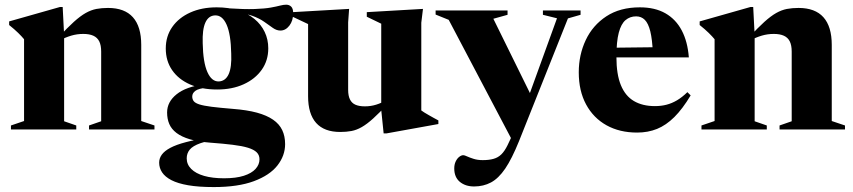

<svg xmlns="http://www.w3.org/2000/svg" viewBox="-20 -538 3545 798"><path d="M246.5 -392.5V-34L297 -16.5V0H25.5V-16.5L80 -35V-375Q71 -386 55.8 -401Q40.5 -416 18 -434V-449L229.5 -509H240.5ZM350 -16.5 400.5 -34V-323.5Q400.5 -350 392.5 -366Q384.5 -382 368 -389.5Q351.5 -397 326 -397Q300 -397 275.8 -389.8Q251.5 -382.5 229 -370.5L222.5 -382Q259.5 -422.5 286.8 -447Q314 -471.5 336.2 -484Q358.5 -496.5 380.5 -500.8Q402.5 -505 429 -505Q498 -505 532.5 -466.2Q567 -427.5 567 -351.5V-35L622 -16.5V0H350Z M868.5 239.5Q805.5 239.5 762.2 232Q719 224.5 692.5 210.8Q666 197 653.8 178.5Q641.5 160 641.5 138Q641.5 120 652.5 104.8Q663.5 89.5 687.8 76.5Q712 63.5 752.8 52.8Q793.5 42 853.5 32.5H902V39Q845 46 813 57.2Q781 68.5 768.5 84Q756 99.5 756 120Q756 145.5 774.8 164.2Q793.5 183 828.2 193Q863 203 911 203Q961 203 993.5 192.5Q1026 182 1042.2 164Q1058.5 146 1058.5 124Q1058.5 106.5 1046.8 95Q1035 83.5 1010.5 76Q986 68.5 947.2 63.8Q908.5 59 854.5 55Q803.5 51 769 40.8Q734.5 30.5 713.5 14.5Q692.5 -1.5 683.5 -22.8Q674.5 -44 674.5 -70.5Q674.5 -114.5 714 -146.2Q753.5 -178 829.5 -187.5L838.5 -173Q806 -170.5 792.5 -160.8Q779 -151 779 -137Q779 -125.5 785.2 -117.5Q791.5 -109.5 808.8 -104Q826 -98.5 859.5 -94.2Q893 -90 947.5 -85.5Q1006.5 -81 1047.8 -69.8Q1089 -58.5 1115 -40.5Q1141 -22.5 1153 2.8Q1165 28 1165 61Q1165 109 1133 149.8Q1101 190.5 1035.2 215Q969.5 239.5 868.5 239.5ZM882.5 -166Q817.5 -166 769.5 -187.2Q721.5 -208.5 695.2 -246.8Q669 -285 669 -336.5Q669 -387.5 696 -426Q723 -464.5 770.8 -486Q818.5 -507.5 880.5 -507.5Q931 -507.5 970.5 -494.8Q1010 -482 1037.8 -459Q1065.5 -436 1080.2 -405Q1095 -374 1095 -337Q1095 -286.5 1067.8 -248Q1040.5 -209.5 992.8 -187.8Q945 -166 882.5 -166ZM889.5 -199.5Q917.5 -201 930.5 -230Q943.5 -259 941 -315.5Q939.5 -395.5 921.8 -435.5Q904 -475.5 873.5 -474Q846.5 -473 833.5 -444Q820.5 -415 822.5 -358.5Q824 -279 841.8 -238.8Q859.5 -198.5 889.5 -199.5ZM952 -482.5 928 -503.5Q995.5 -499 1038 -500.5Q1080.5 -502 1105.2 -506.5Q1130 -511 1144.2 -514.8Q1158.5 -518.5 1169.5 -518.5Q1182 -518.5 1190.2 -510.5Q1198.5 -502.5 1198.5 -483Q1198.5 -452 1182.8 -431.5Q1167 -411 1145.5 -411Q1129.5 -411 1114 -422Q1098.5 -433 1078 -447.5Q1057.5 -462 1027.2 -472.8Q997 -483.5 952 -482.5Z M1427 -164.5Q1427 -140 1434.5 -124.8Q1442 -109.5 1457.2 -102.8Q1472.5 -96 1496.5 -96Q1521 -96 1543.5 -103Q1566 -110 1586 -122L1593 -107.5Q1557 -69 1531 -45.5Q1505 -22 1483.5 -9.8Q1462 2.5 1440.8 6.5Q1419.5 10.5 1394 10.5Q1327.5 10.5 1294 -27Q1260.5 -64.5 1260.5 -138V-438L1196 -468.5V-487.5L1431 -501L1427 -445ZM1574.5 16.5 1564.5 -81V-439.5L1504.5 -468.5V-487.5L1738 -501L1731 -443.5V-79Q1735.5 -75.5 1744 -70.2Q1752.5 -65 1763 -59Q1773.5 -53 1783.5 -47.5Q1793.5 -42 1802 -37.5V-22.5L1586 16.5Z M2192 -132 2112 51.5 1845 -455.5 1790.5 -477.5V-494.5H2089.5V-476.5L2030.5 -460ZM1950.5 237Q1914.5 237 1891.2 217.8Q1868 198.5 1868 162Q1868 145.5 1874 133Q1880 120.5 1888.8 113.8Q1897.5 107 1905.5 107Q1910.5 107 1921.2 112Q1932 117 1948.5 122.2Q1965 127.5 1986.5 127.5Q2012.5 127.5 2031.2 122.2Q2050 117 2063.8 103.5Q2077.5 90 2089.5 65.5L2122 -3.5L2168 -111.5L2295 -462L2236.5 -476.5V-494.5H2393V-476.5L2340.5 -461.5L2137 49Q2107.5 122 2079.8 162.8Q2052 203.5 2020.8 220.2Q1989.5 237 1950.5 237Z M2639.5 -507.5Q2702 -507.5 2745.5 -482.8Q2789 -458 2813.5 -411.5Q2838 -365 2843 -299.5H2509.5V-339.5L2770 -342.5L2693.5 -317.5Q2691 -374.5 2682.8 -407.8Q2674.5 -441 2660 -455.5Q2645.5 -470 2624 -470Q2598.5 -470 2580 -454.5Q2561.5 -439 2551.8 -402.2Q2542 -365.5 2542 -301Q2542 -229 2560.5 -184Q2579 -139 2614.8 -118Q2650.5 -97 2702 -97Q2728 -97 2750.2 -102.8Q2772.5 -108.5 2794 -121.2Q2815.5 -134 2837 -155L2850.5 -141.5Q2817 -85.5 2782.8 -51.5Q2748.5 -17.5 2710.8 -2.2Q2673 13 2628 13Q2555.5 13 2501 -17.2Q2446.5 -47.5 2416 -103.8Q2385.5 -160 2385.5 -237.5Q2385.5 -310 2414.5 -371.5Q2443.5 -433 2500.2 -470.2Q2557 -507.5 2639.5 -507.5Z M3116.5 -392.5V-34L3167 -16.5V0H2895.5V-16.5L2950 -35V-375Q2941 -386 2925.8 -401Q2910.5 -416 2888 -434V-449L3099.5 -509H3110.5ZM3220 -16.5 3270.5 -34V-323.5Q3270.5 -350 3262.5 -366Q3254.5 -382 3238 -389.5Q3221.5 -397 3196 -397Q3170 -397 3145.8 -389.8Q3121.5 -382.5 3099 -370.5L3092.5 -382Q3129.5 -422.5 3156.8 -447Q3184 -471.5 3206.2 -484Q3228.5 -496.5 3250.5 -500.8Q3272.5 -505 3299 -505Q3368 -505 3402.5 -466.2Q3437 -427.5 3437 -351.5V-35L3492 -16.5V0H3220Z"/></svg>

Font: Newsreader 60pt
Style: Bold
Weight: 700
Designer: Hugues Gentile
Foundry: Production Type
Version: Version 1.003